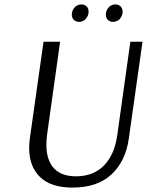

<svg xmlns="http://www.w3.org/2000/svg" viewBox="-20 -839 665 869"><path d="M308 10Q211 10 161.5 -37.5Q112 -85 112 -169Q112 -190 115 -212L177 -650H252L193 -229Q190 -205 190 -184Q190 -114 224 -77.5Q258 -41 324 -41Q403 -41 451 -90.5Q499 -140 511 -229L570 -650H625L563 -212Q549 -110 485 -50Q421 10 308 10ZM475 -809Q488 -819 502 -819Q517 -819 527 -809Q535 -799 535 -786Q535 -766 519 -750Q506 -740 491 -740Q477 -740 467 -750Q459 -760 459 -773Q459 -793 475 -809ZM321 -809Q334 -819 348 -819Q363 -819 373 -809Q381 -801 381 -786Q381 -766 365 -750Q352 -740 338 -740Q323 -740 313 -750Q305 -760 305 -773Q305 -793 321 -809Z"/></svg>

Font: ArsenalItalic
Style: Italic
Weight: 400
Italic angle: -9°
Designer: Andrij Shevchenko
Foundry: Stairsfor.com
Version: Version 1.000